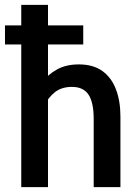

<svg xmlns="http://www.w3.org/2000/svg" viewBox="-26 -770 564 790"><path d="M61.5 0V-750H171.5V-423.5L144.5 -429Q171 -463.5 208.5 -484.2Q246 -505 298.5 -505Q357.5 -505 395.2 -477.8Q433 -450.5 451.2 -402.2Q469.5 -354 469.5 -290.5V0H359.5V-280.5Q359.5 -348 338.5 -380.2Q317.5 -412.5 269.5 -412.5Q228 -412.5 200 -390.8Q172 -369 153.5 -330L171.5 -397.5V0ZM-5.5 -587V-665.5H316.5V-587Z"/></svg>

Font: Cabin SemiCondensed SemiBold
Style: Regular
Weight: 600
Width: 4
Designer: Pablo Impallari
Foundry: Pablo Impallari. http://www.impallari.com Igino Marini. http://www.ikern.com
Version: Version 3.001